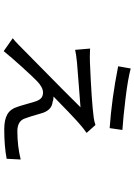

<svg xmlns="http://www.w3.org/2000/svg" viewBox="136 -813 728 1040"><g transform="rotate(90 500.0 -293.0)"><path d="M351 -637Q406 -622 512.5 -609Q619 -596 684 -592L674 -523Q515 -534 339 -569ZM700 -398Q676 -381 662 -369Q643 -354 586.5 -300Q530 -246 503 -219Q520 -219 531 -214Q579 -210 595 -149Q611 -92 622 -63Q636 -23 691 -23Q770 -23 844 -41L840 35Q771 48 681 48Q628 48 599 31Q570 14 559 -23Q554 -36 544.5 -70Q535 -104 532 -113Q525 -138 513.5 -150Q502 -162 481 -162Q454 -162 421 -131Q397 -108 343.5 -49Q290 10 257 51L187 2Q203 -10 223 -30Q539 -341 561 -365Q535 -363 437.5 -355.5Q340 -348 318 -346Q270 -341 250 -336L243 -417Q283 -415 314 -416Q532 -425 620 -437Q639 -440 657 -446Z"/></g></svg>

Font: Noto Sans SC
Style: Regular
Weight: 400
Designer: Ryoko NISHIZUKA  (kana, bopomofo & ideographs); Paul D. Hunt (Latin, Greek & Cyrillic); Sandoll Communications , Soo-you
Foundry: Adobe
Version: Version 2.002;hotconv 1.0.116;makeotfexe 2.5.65601